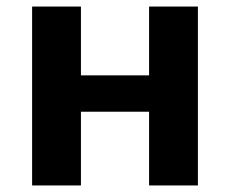

<svg xmlns="http://www.w3.org/2000/svg" viewBox="-20 -566 702 586"><path d="M227 -546V-336H435V-546H584V0H435V-225H227V0H78V-546Z"/></svg>

Font: RS Noto Sans
Style: Bold
Weight: 700
Designer: Monotype Design Team
Foundry: Monotype Imaging Inc.
Version: Version 3.10